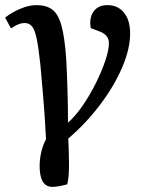

<svg xmlns="http://www.w3.org/2000/svg" viewBox="-20 -543 580 751"><path d="M185 188Q135 188 135 106Q135 78 142 49.5Q149 21 160 2Q158 -39 156 -68Q154 -97 152 -126Q150 -155 146.5 -193Q143 -231 138 -289Q131 -356 123.5 -391.5Q116 -427 105 -440Q94 -453 76 -453Q65 -453 53 -448.5Q41 -444 23 -432L0 -474Q25 -494 59 -508.5Q93 -523 123 -523Q161 -523 184.5 -505.5Q208 -488 220.5 -442.5Q233 -397 239 -313Q242 -258 244 -190.5Q246 -123 246 -63Q277 -91 305.5 -133Q334 -175 356.5 -221Q379 -267 392.5 -307.5Q406 -348 406 -375Q406 -407 367 -421L335 -433Q328 -473 346 -498Q364 -523 400 -523Q441 -523 465 -493.5Q489 -464 489 -412Q489 -352 458 -279.5Q427 -207 372 -134Q317 -61 247 -1Q248 13 248.5 32.5Q249 52 249.5 70Q250 88 250 98Q250 153 243 178Q206 188 185 188Z"/></svg>

Font: Literata 12pt Medium
Style: Italic
Weight: 500
Italic angle: -2°
Designer: Latin by Veronika Burian and Jose Scaglione. Greek by Irene Vlachou. Cyrillic by Vera Evstafieva
Foundry: TypeTogether
Version: Version 3.002